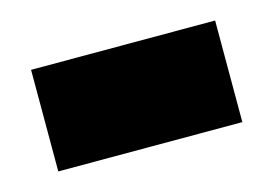

<svg xmlns="http://www.w3.org/2000/svg" viewBox="-39 -407 395 278"><g transform="rotate(-15 159.0 -268.0)"><path d="M21 -191.9V-344.2H296.9V-191.9Z"/></g></svg>

Font: TypoPRO Open Sans
Style: Regular
Weight: 800
Foundry: Ascender Corporation
Version: Version 1.10